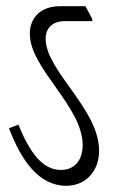

<svg xmlns="http://www.w3.org/2000/svg" viewBox="-20 -643 374 618"><path d="M193 -45C256 -45 299 -92 299 -158C299 -292 127 -415 127 -518C127 -553 149 -575 189 -575H277V-582L255 -623H173C113 -623 76 -588 76 -534C76 -422 246 -301 246 -176C246 -127 220 -96 176 -96C118 -96 77 -149 39 -242L9 -230C48 -128 104 -45 193 -45Z"/></svg>

Font: Noto Serif Devanagari ExtraCondensed Light
Style: Regular
Weight: 300
Width: 2
Designer: Universal Thirst, Indian Type Foundry and the Monotype Design Team
Foundry: Monotype Imaging Inc.
Version: Version 2.004